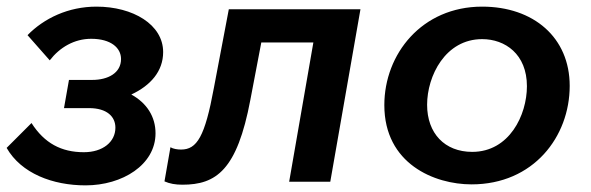

<svg xmlns="http://www.w3.org/2000/svg" viewBox="-23 -548 1781 579"><path d="M235 11C346 11 446 -51 446 -146C446 -196 420 -237 373 -263C431 -290 469 -333 469 -391C469 -474 378 -528 268 -528C183 -528 110 -493 60 -442L127 -366C157 -405 201 -431 252 -431C311 -431 342 -404 342 -370C342 -328 303 -307 255 -307H185L170 -222H245C300 -222 325 -196 325 -163C325 -120 287 -89 230 -89C162 -89 111 -116 72 -177L-3 -102C41 -25 136 11 235 11Z M527 9C629 9 692 -35 732 -247L765 -420H922L849 0H973L1064 -520H667L622 -283C595 -136 571 -97 523 -97C512 -97 499 -99 491 -104L473 -1C489 6 506 9 527 9Z M1399 8C1586 8 1695 -136 1695 -289C1695 -435 1586 -528 1431 -528C1249 -528 1136 -385 1136 -231C1136 -54 1287 8 1399 8ZM1401 -90C1318 -90 1265 -146 1265 -232C1265 -319 1320 -430 1431 -430C1500 -430 1566 -385 1566 -288C1566 -201 1513 -90 1401 -90Z"/></svg>

Font: Fixel Display SemiBold
Style: Italic
Weight: 600
Italic angle: -10°
Designer: AlfaBravo + MacPaw
Foundry: Kyrylo Tkachov, Marchela Mozhyna, Serhii Makarenko, Maria Weinstein, Zakhar Kryvoshyya
Version: Version 1.210;Glyphs 3.2 (3217)